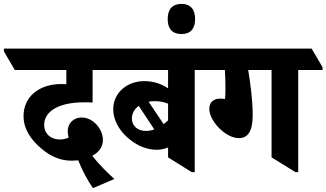

<svg xmlns="http://www.w3.org/2000/svg" viewBox="-85 -876 1678 987"><path d="M393 91 503 44C472 17 422 -33 389 -75C425 -94 444 -122 444 -157C444 -212 394 -272 335 -272C293 -272 263 -242 263 -202C263 -191 265 -180 268 -169C256 -163 240 -159 222 -159C175 -159 142 -190 142 -233C142 -306 220 -350 347 -350C360 -350 379 -350 391 -349V-516H542V-531L485 -626H-65V-612L-9 -516H256V-443C247 -443 238 -444 230 -444C117 -444 36 -380 36 -279C36 -212 75 -156 128 -112C176 -71 227 -50 282 -50C294 -50 306 -51 317 -52C337 -2 365 52 393 91Z M721 -106C742 -106 762 -111 779 -118V-67L901 9H916V-516H1040V-531L984 -626H411V-612L467 -516H779V-422C748 -443 707 -459 657 -459C568 -459 497 -399 497 -314C497 -262 525 -210 568 -171C611 -132 664 -106 721 -106ZM709 -356C738 -356 760 -351 779 -343V-257C771 -250 763 -243 756 -238L679 -353C689 -355 699 -356 709 -356ZM593 -267C593 -293 606 -315 628 -332L708 -211C694 -205 679 -203 665 -203C622 -203 593 -229 593 -267Z M848 -701C894 -701 918 -728 918 -778C918 -828 894 -856 848 -856C801 -856 777 -828 777 -778C777 -728 801 -701 848 -701Z M1143 -166C1189 -166 1214 -200 1214 -285C1214 -355 1203 -445 1191 -516H1311V-67L1434 9H1448V-516H1573V-531L1517 -626H909V-612L965 -516H1071C1073 -485 1074 -454 1074 -423C1074 -397 1073 -377 1072 -367C1066 -368 1056 -369 1047 -369C1012 -369 991 -350 991 -316C991 -254 1074 -166 1143 -166Z"/></svg>

Font: Noto Serif Devanagari SemiCondensed ExtraBold
Style: Regular
Weight: 800
Width: 4
Designer: Universal Thirst, Indian Type Foundry and the Monotype Design Team
Foundry: Monotype Imaging Inc.
Version: Version 2.004